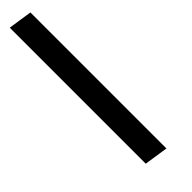

<svg xmlns="http://www.w3.org/2000/svg" viewBox="-11 -166 552 552"><g transform="rotate(45 264.5 109.5)"><path d="M-38 73H515L504 146H-49Z"/></g></svg>

Font: Nebula Sans Semibold
Style: Regular
Weight: 600
Italic angle: -9°
Designer: Paul D. Hunt for Adobe (as Source Sans)
Foundry: Nebula Entertainment & Broadcasting LLC
Version: Version 1.010